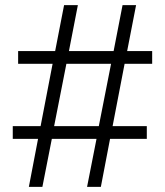

<svg xmlns="http://www.w3.org/2000/svg" viewBox="-20 -732 646 752"><path d="M576 -482H468L421 -238H555V-188H411L375 0H321L358 -188H183L146 0H93L129 -188H30V-238H139L186 -482H51V-532H196L231 -712H285L250 -532H425L460 -712H513L478 -532H576ZM367 -238 415 -482H240L192 -238Z"/></svg>

Font: Muli Light
Style: Regular
Weight: 300
Designer: Vernon Adams
Foundry: Vernon Adams
Version: Version 2.100